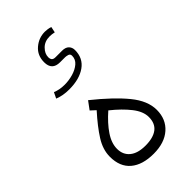

<svg xmlns="http://www.w3.org/2000/svg" viewBox="-245 -872 940 940"><g transform="rotate(-45 225.0 -402.0)"><path d="M92.8 -561Q105.5 -555.7 121.1 -552.5Q136.7 -549.3 156.2 -549.3Q185.1 -549.3 213.9 -557.6Q242.7 -565.9 262.2 -582.5Q281.7 -599.1 281.7 -624Q281.7 -636.7 270.8 -639.9Q259.8 -643.1 252.4 -643.1H217.3Q162.1 -643.1 162.1 -698.2Q162.1 -745.6 195.1 -773.7Q228 -801.8 270.5 -801.8Q276.4 -801.8 287.4 -800.5Q298.3 -799.3 309.1 -795.4L302.7 -765.1Q285.6 -769 270.5 -769Q236.3 -769 215.1 -747.6Q193.8 -726.1 193.8 -701.7Q193.8 -689.9 199.2 -683.1Q204.6 -676.3 219.7 -676.3H263.7Q288.1 -676.3 299.8 -664.3Q311.5 -652.3 311.5 -633.8Q311.5 -577.6 268.8 -547.4Q226.1 -517.1 155.3 -517.1Q132.8 -517.1 113.3 -520.8Q93.8 -524.4 78.1 -530.8ZM183.1 -415Q282.7 -335 335.2 -270.5Q387.7 -206.1 387.7 -143.6Q387.7 -79.1 344 -40.5Q300.3 -2 225.1 -2Q147.9 -2 105.2 -38.1Q62.5 -74.2 62.5 -143.6Q62.5 -192.9 93.5 -241.9Q124.5 -291 178.2 -350.6L152.8 -374ZM217.8 -309.6Q170.4 -268.1 142.6 -226.8Q114.7 -185.5 114.7 -146Q114.7 -105.5 143.1 -82Q171.4 -58.6 224.6 -58.6Q278.3 -58.6 306.9 -80.3Q335.4 -102.1 335.4 -146.5Q335.4 -184.6 303.2 -225.8Q271 -267.1 217.8 -309.6Z"/></g></svg>

Font: Vazir Thin FD-UI
Style: Thin-FD-UI
Weight: 100
Designer: Saber Rastikerdar
Foundry: Saber Rastikerdar
Version: Version 30.1.0